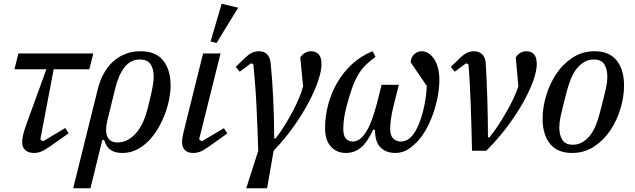

<svg xmlns="http://www.w3.org/2000/svg" viewBox="-20 -803 3383 1023"><path d="M78 -518H477L456 -434H266L195 -61L209 -50L328 -121L346 -93L245 -22Q218 -3 199.5 4.5Q181 12 161 12Q132 12 115 -3Q98 -18 98 -46Q98 -62 103 -84Q108 -106 124 -150L227 -434H57Z M500 -324Q525 -425 585.5 -477.5Q646 -530 729 -530Q810 -530 849.5 -480.5Q889 -431 889 -346Q889 -314 881.5 -275Q874 -236 859 -196Q844 -156 822 -118.5Q800 -81 771.5 -52Q743 -23 708 -5.5Q673 12 633 12Q592 12 569 -4.5Q546 -21 535 -57H525L462 200H370ZM607 -44Q658 -44 701 -89.5Q744 -135 767 -226Q777 -265 783 -291.5Q789 -318 792.5 -337Q796 -356 797.5 -369Q799 -382 799 -393Q799 -434 783 -460Q767 -486 724 -486Q676 -486 643.5 -444.5Q611 -403 594 -332L551 -157Q539 -106 552 -75Q565 -44 607 -44Z M1191 -92 1093 -22Q1065 -2 1047 5Q1029 12 1010 12Q980 12 965 -3.5Q950 -19 950 -46Q950 -57 952 -69Q954 -81 958 -99L1062 -518H1155L1041 -61L1055 -50L1173 -120ZM1161 -783 1249 -762 1134 -574 1102 -582Z M1356 0Q1354 -64 1351.5 -127.5Q1349 -191 1346 -250Q1343 -309 1338.5 -362.5Q1334 -416 1330 -460L1318 -466L1257 -421L1236 -447L1286 -495Q1307 -515 1324 -522.5Q1341 -530 1359 -530Q1415 -530 1422 -468Q1426 -429 1429.5 -381Q1433 -333 1435.5 -280.5Q1438 -228 1439.5 -173Q1441 -118 1441 -66H1449Q1474 -98 1496.5 -134.5Q1519 -171 1538.5 -207.5Q1558 -244 1572.5 -278.5Q1587 -313 1595 -343L1580 -497Q1602 -530 1638 -530Q1662 -530 1677.5 -514Q1693 -498 1693 -461Q1693 -427 1676 -375Q1659 -323 1626.5 -261Q1594 -199 1546.5 -131.5Q1499 -64 1438 0L1403 200H1292Z M2105 -351 2077 -239Q2066 -195 2062.5 -166Q2059 -137 2059 -115Q2059 -81 2075 -65Q2091 -49 2116 -49Q2155 -49 2184.5 -90.5Q2214 -132 2234 -210Q2251 -278 2254 -345L2168 -471Q2169 -495 2185.5 -512.5Q2202 -530 2227 -530Q2247 -530 2264 -518.5Q2281 -507 2294 -487Q2307 -467 2314 -439Q2321 -411 2321 -378Q2321 -333 2311.5 -285Q2302 -237 2286 -192.5Q2270 -148 2248 -109.5Q2226 -71 2201 -46Q2166 -11 2140 0.5Q2114 12 2086 12Q2037 12 2007.5 -17.5Q1978 -47 1978 -110L1969 -113Q1935 -41 1900.5 -14.5Q1866 12 1824 12Q1773 12 1742.5 -22.5Q1712 -57 1712 -121Q1712 -183 1728.5 -245.5Q1745 -308 1777 -363Q1809 -418 1856 -461.5Q1903 -505 1965 -530L1981 -500Q1950 -478 1927.5 -455.5Q1905 -433 1887.5 -403Q1870 -373 1855.5 -332.5Q1841 -292 1826 -234Q1809 -169 1809 -117Q1809 -80 1823 -64.5Q1837 -49 1860 -49Q1877 -49 1894 -60Q1911 -71 1927.5 -95.5Q1944 -120 1959.5 -160Q1975 -200 1990 -258L2013 -351Z M2495 0Q2494 -61 2492 -123.5Q2490 -186 2488 -245Q2486 -304 2483 -359Q2480 -414 2476 -460L2464 -466L2403 -421L2382 -447L2432 -495Q2453 -515 2470 -522.5Q2487 -530 2505 -530Q2531 -530 2548 -515Q2565 -500 2568 -467Q2570 -428 2572.5 -379Q2575 -330 2576.5 -277.5Q2578 -225 2579 -171.5Q2580 -118 2580 -71H2588Q2613 -102 2636 -137.5Q2659 -173 2679.5 -208.5Q2700 -244 2716 -278.5Q2732 -313 2742 -343L2728 -497Q2749 -530 2786 -530Q2810 -530 2825 -514Q2840 -498 2840 -461Q2840 -426 2821.5 -373.5Q2803 -321 2768.5 -259Q2734 -197 2684 -130Q2634 -63 2571 0Z M3032 -32Q3060 -32 3082.5 -45Q3105 -58 3123 -80.5Q3141 -103 3153.5 -133Q3166 -163 3175 -198Q3188 -247 3196 -279.5Q3204 -312 3208.5 -333.5Q3213 -355 3214.5 -368.5Q3216 -382 3216 -393Q3216 -434 3200 -460Q3184 -486 3144 -486Q3116 -486 3093.5 -473Q3071 -460 3053 -437.5Q3035 -415 3022.5 -384.5Q3010 -354 3001 -320Q2988 -271 2980 -238.5Q2972 -206 2967.5 -184.5Q2963 -163 2961.5 -149.5Q2960 -136 2960 -125Q2960 -84 2976 -58Q2992 -32 3032 -32ZM3028 12Q2950 12 2910.5 -37Q2871 -86 2871 -171Q2871 -229 2889.5 -292Q2908 -355 2943 -408Q2978 -461 3030 -495.5Q3082 -530 3148 -530Q3226 -530 3265.5 -481Q3305 -432 3305 -347Q3305 -289 3286.5 -226Q3268 -163 3233 -110Q3198 -57 3146 -22.5Q3094 12 3028 12Z"/></svg>

Font: IBM Plex Serif Text
Style: Italic
Weight: 450
Italic angle: -14°
Designer: Mike Abbink, Paul van der Laan, Pieter van Rosmalen
Foundry: Bold Monday
Version: Version 3.001